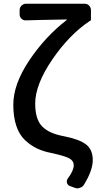

<svg xmlns="http://www.w3.org/2000/svg" viewBox="-20 -815 530 1036"><path d="M433.6 180.7Q425.8 194.3 411.1 198.2Q404.3 201.2 398.4 201.2Q390.6 201.2 382.8 198.2L356.4 188.5Q344.7 183.6 341.3 171.4Q337.9 159.2 345.7 148.4Q377.9 105.5 377.9 77.1Q377.9 52.7 354 39.6Q330.1 26.4 257.8 10.7Q212.9 2 179.2 -14.2Q145.5 -30.3 114.7 -59.1Q84 -87.9 67.9 -136.2Q51.8 -184.6 51.8 -250Q51.8 -360.4 137.7 -488.8Q223.6 -617.2 339.8 -707Q340.8 -708 340.3 -709Q339.8 -710 338.9 -710Q168 -707 120.1 -705.1Q106.4 -704.1 96.2 -713.9Q85.9 -723.6 85.9 -737.3V-760.7Q85.9 -774.4 96.2 -784.7Q106.4 -794.9 121.1 -794.9H436.5Q451.2 -794.9 460.9 -784.7Q470.7 -774.4 470.7 -760.7V-708Q470.7 -703.1 465.8 -703.1Q464.8 -703.1 464.8 -702.1Q353.5 -627.9 261.7 -493.2Q169.9 -358.4 169.9 -255.9Q169.9 -171.9 207 -133.3Q244.1 -94.7 324.2 -80.1Q408.2 -63.5 444.3 -35.6Q480.5 -7.8 480.5 48.8Q480.5 104.5 433.6 180.7Z"/></svg>

Font: Gen Jyuu GothicL Medium
Style: Regular
Weight: 500
Designer: [Source Han Sans]
Ryoko NISHIZUKA  (kana & ideographs); Paul D. Hunt (Latin, Greek & Cyrillic); Wenlong ZHANG  (bopomofo
Version: Version 1.002.20150607